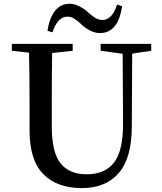

<svg xmlns="http://www.w3.org/2000/svg" viewBox="-20 -967 847 1005"><path d="M592.8 -943.4 619.1 -934.6Q598.6 -793.9 502.9 -793.9Q460.9 -793.9 415 -831.1Q411.1 -835 400.4 -844.7Q389.6 -854.5 383.8 -858.4Q377.9 -862.3 369.1 -868.7Q360.4 -875 351.6 -877.4Q342.8 -879.9 333 -879.9Q281.2 -879.9 254.9 -797.9L228.5 -805.7Q238.3 -872.1 267.6 -909.7Q296.9 -947.3 344.7 -947.3Q383.8 -947.3 431.6 -911.1Q434.6 -908.2 444.3 -899.4Q454.1 -890.6 458.5 -887.7Q462.9 -884.8 471.2 -878.4Q479.5 -872.1 485.4 -869.6Q491.2 -867.2 499.5 -864.7Q507.8 -862.3 515.6 -862.3Q567.4 -862.3 592.8 -943.4ZM771.5 -737.3V-701.2L671.9 -686.5L669.9 -300.8Q668.9 -137.7 600.6 -60.1Q532.2 17.6 408.2 17.6Q279.3 17.6 207 -55.2Q134.8 -127.9 134.8 -283.2V-397.5Q134.8 -593.8 131.8 -691.4L42 -701.2V-737.3H360.4V-701.2L252.9 -689.5Q251 -593.8 251 -397.5V-305.7Q251 -169.9 296.9 -112.3Q342.8 -54.7 433.6 -54.7Q530.3 -54.7 577.6 -117.2Q625 -179.7 624 -320.3L622.1 -685.5L506.8 -701.2V-737.3Z"/></svg>

Font: GenYoMin TW TTF SemiBold
Style: Regular
Weight: 600
Version: Version 1.300